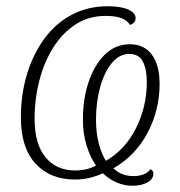

<svg xmlns="http://www.w3.org/2000/svg" viewBox="-20 -566 579 616"><path d="M406 30Q353 30 310 -10Q266 10 221 10Q141 10 94 -41Q47 -92 47 -189Q47 -263 66.5 -327.5Q86 -392 122 -441.5Q158 -491 210 -518.5Q262 -546 326 -546Q367 -546 391 -535.5Q415 -525 415 -508Q415 -492 397 -486Q389 -500 370 -507.5Q351 -515 319 -515Q265 -515 223 -488Q181 -461 151.5 -414.5Q122 -368 106.5 -308.5Q91 -249 91 -185Q91 -104 126 -61.5Q161 -19 222 -19Q239 -19 255 -22.5Q271 -26 288 -35Q270 -60 258 -98.5Q246 -137 246 -183Q246 -249 264.5 -303.5Q283 -358 316.5 -391Q350 -424 397 -424Q442 -424 467 -391Q492 -358 492 -297Q492 -213 453.5 -140Q415 -67 344 -26Q369 -1 409 -1Q425 -1 439 -6Q453 -11 463 -23Q472 -19 472 -9Q472 9 452.5 19.5Q433 30 406 30ZM320 -50Q382 -86 416.5 -155Q451 -224 451 -303Q451 -345 438 -369Q425 -393 395 -393Q363 -393 339 -364Q315 -335 301.5 -287Q288 -239 288 -182Q288 -140 297 -105.5Q306 -71 320 -50Z"/></svg>

Font: Noto Serif ExtraLight
Style: Italic
Weight: 200
Italic angle: -12°
Designer: Monotype Design Team
Foundry: Monotype Imaging Inc.
Version: Version 2.014; ttfautohint (v1.8.4.7-5d5b)